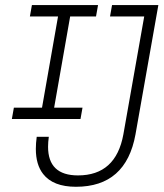

<svg xmlns="http://www.w3.org/2000/svg" viewBox="-20 -713 633 743"><path d="M273.9 9.8Q185.5 9.8 147 -39.6Q118.7 -75.7 118.7 -136.7Q118.7 -158.7 122.1 -183.6H168.9Q166 -163.1 166 -145Q166 -34.2 281.7 -34.2Q428.7 -34.2 457.5 -193.4L538.1 -649.4H405.8L413.6 -693.4H592.8L504.4 -193.4Q467.8 9.8 273.9 9.8ZM25.9 -252.4 33.7 -296.4H142.6L204.6 -649.4H95.7L103.5 -693.4H359.4L351.6 -649.4H251.5L189.5 -296.4H299.3L291.5 -252.4Z"/></svg>

Font: CaskaydiaCove NFP ExtraLight
Style: Italic
Weight: 200
Italic angle: -10°
Designer: Aaron Bell
Foundry: Saja Typeworks
Version: Version 2111.001; VTT 6.35;Nerd Fonts 3.1.1